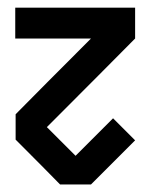

<svg xmlns="http://www.w3.org/2000/svg" viewBox="-20 -490 399 510"><path d="M139.6 0Q100.6 -40 21.5 -119.1V-186.5Q87.9 -253.9 221.7 -387.7H20.5V-469.7H338.9V-387.7Q260.7 -308.6 104.5 -152.3L180.7 -76.2L280.3 -175.8L338.9 -117.2L221.7 0Z"/></svg>

Font: mr_KirucoupageG
Style: Regular
Weight: 400
Designer: Jan Henkel
Version: Version 1.00 May 25, 2020, initial release